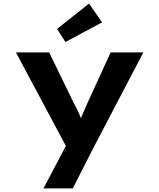

<svg xmlns="http://www.w3.org/2000/svg" viewBox="-20 -824 892 1074"><path d="M223 230 373 -54 366 25 69 -531H255L392 -249Q409 -218 423.5 -185.5Q438 -153 448 -120L413 -116Q424 -142 438 -176Q452 -210 468 -245L599 -531H782L502 4L387 230ZM346 -589 299 -662 478 -804 551 -699Z"/></svg>

Font: Lexend Mega
Style: Bold
Weight: 700
Version: Version 1.007